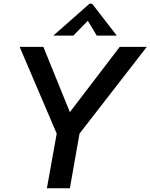

<svg xmlns="http://www.w3.org/2000/svg" viewBox="-20 -1016 812 1036"><path d="M357 0H233L286 -295L86 -763H214L357 -411L626 -763H772L409 -295ZM376 -824H268L463 -996H477L610 -824H502L454 -904Z"/></svg>

Font: Open Sauce One Medium Italic
Style: Regular
Weight: 500
Italic angle: -10°
Designer: Alfredo Marco Pradil
Foundry: Creative Sauce Fz LLC
Version: Version 1.477